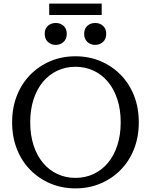

<svg xmlns="http://www.w3.org/2000/svg" viewBox="-20 -1031 833 1061"><path d="M397 10Q323 10 259.5 -16.5Q196 -43 148 -91.5Q100 -140 73.5 -207Q47 -274 47 -355Q47 -436 73.5 -503Q100 -570 148 -618.5Q196 -667 259.5 -693.5Q323 -720 397 -720Q471 -720 534.5 -693.5Q598 -667 646 -618.5Q694 -570 720.5 -503Q747 -436 747 -355Q747 -274 720.5 -207Q694 -140 646 -91.5Q598 -43 534.5 -16.5Q471 10 397 10ZM397 -48Q451 -48 497 -69.5Q543 -91 576.5 -131Q610 -171 628.5 -228Q647 -285 647 -355Q647 -425 628.5 -482Q610 -539 576.5 -579Q543 -619 497 -640.5Q451 -662 397 -662Q343 -662 297 -640.5Q251 -619 217.5 -579Q184 -539 165.5 -482Q147 -425 147 -355Q147 -285 165.5 -228Q184 -171 217.5 -131Q251 -91 297 -69.5Q343 -48 397 -48ZM349 -844Q349 -816 331.5 -799.5Q314 -783 288 -783Q262 -783 244.5 -799.5Q227 -816 227 -844Q227 -872 244.5 -888Q262 -904 288 -904Q314 -904 331.5 -888Q349 -872 349 -844ZM567 -844Q567 -816 549.5 -799.5Q532 -783 506 -783Q480 -783 462.5 -799.5Q445 -816 445 -844Q445 -872 462.5 -888Q480 -904 506 -904Q532 -904 549.5 -888Q567 -872 567 -844ZM252 -1011H542V-948H252Z"/></svg>

Font: Roboto Serif 28pt
Style: Regular
Weight: 400
Designer: Greg Gazdowicz
Foundry: Commercial Type
Version: Version 1.008